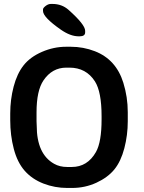

<svg xmlns="http://www.w3.org/2000/svg" viewBox="-20 -953 728 970"><path d="M164.6 -385.7V-340.3Q165.5 -325.7 165.5 -318.4Q165.5 -174.8 253.4 -125.5Q281.7 -109.4 319.8 -109.4H342.3Q421.9 -109.4 464.8 -185.1Q493.2 -235.4 493.2 -350.1V-365.7Q493.2 -489.3 459.5 -542Q415 -611.3 330.6 -611.3H315.4Q243.2 -611.3 199.7 -546.9Q164.6 -495.1 164.6 -385.7ZM197.3 -897.5V-905.8Q197.3 -912.6 210.4 -922.9Q223.6 -933.1 236.8 -933.1H245.1Q292.5 -933.1 326.2 -903.3Q410.2 -828.6 410.2 -797.4V-789.6Q410.2 -769.5 382.3 -769.5H377Q335.4 -769.5 286.6 -803.7Q197.3 -866.2 197.3 -897.5ZM625.5 -386.2V-340.3Q625.5 -270.5 608.2 -204.1Q590.8 -137.7 557.9 -97.2Q524.9 -56.6 467.3 -30Q409.7 -3.4 343.8 -3.4H320.3Q256.8 -3.4 199.5 -25.6Q142.1 -47.9 104.7 -90.3Q67.4 -132.8 49.6 -201.2Q31.7 -269.5 31.7 -345.7V-379.9Q31.7 -449.7 48.8 -515.1Q65.9 -580.6 99.1 -622.8Q132.3 -665 191.9 -690.9Q251.5 -716.8 314 -716.8H337.4Q400.9 -716.8 459 -694.3Q566.4 -652.8 603 -535.2Q625.5 -462.4 625.5 -386.2Z"/></svg>

Font: Averia Sans Libre
Style: Bold
Weight: 700
Version: Version 1.002